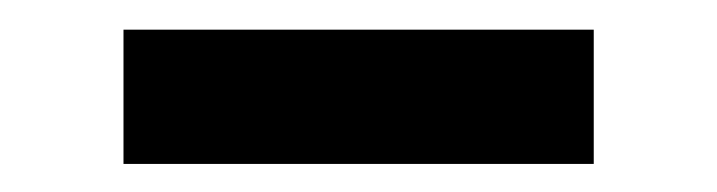

<svg xmlns="http://www.w3.org/2000/svg" viewBox="-20 -369 493 132"><path d="M388.2 -348.6V-256.3H64.9V-348.6Z"/></svg>

Font: Inter 20pt Medium
Style: Regular
Weight: 500
Version: Version 4.001;git-66647c0bb